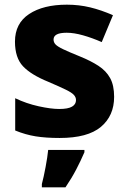

<svg xmlns="http://www.w3.org/2000/svg" viewBox="-20 -580 547 821"><path d="M468 -166Q468 -85 411.5 -37.5Q355 10 235 10Q176 10 132.5 3Q89 -4 45 -22V-160Q93 -137 145.5 -125.5Q198 -114 233 -114Q271 -114 288 -124Q305 -134 305 -152Q305 -164 296 -174Q287 -184 261.5 -196.5Q236 -209 187 -230Q113 -260 78.5 -296.5Q44 -333 44 -402Q44 -480 104.5 -520Q165 -560 266 -560Q318 -560 365.5 -548.5Q413 -537 463 -515L415 -400Q374 -418 335 -429Q296 -440 265 -440Q209 -440 209 -411Q209 -399 217.5 -390Q226 -381 250 -369.5Q274 -358 321 -339Q368 -320 401 -298.5Q434 -277 451 -246Q468 -215 468 -166ZM341 71Q325 108 306 144.5Q287 181 260 221H159V207Q167 177 175 134Q183 91 186 61H341Z"/></svg>

Font: Noto Kufi Arabic ExtraBold
Style: Regular
Weight: 800
Designer: Monotype Design Team, David Williams, Khaled Hosny
Foundry: Google LLC
Version: Version 2.109; ttfautohint (v1.8.4.7-5d5b)